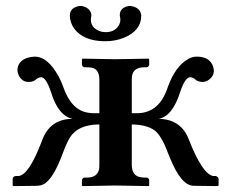

<svg xmlns="http://www.w3.org/2000/svg" viewBox="-20 -630 771 651"><path d="M459 -578.1Q459 -525.4 398.9 -501.5Q370.1 -490.2 336.9 -490.2Q263.7 -490.2 231.4 -533.2Q217.3 -553.2 216.8 -577.1Q216.8 -601.1 242.7 -608.4Q249.5 -609.9 255.9 -609.9Q285.6 -604.5 290 -580.1Q290 -579.1 289.6 -576.7Q289.1 -573.2 289.1 -571.8Q288.1 -567.9 288.1 -564Q288.1 -536.1 316.9 -524.9Q326.7 -521 337.9 -521Q372.1 -521 384.8 -547.9Q388.2 -555.7 388.2 -563Q387.7 -569.3 387.2 -571.8Q386.2 -574.7 386.2 -579.1Q386.2 -600.1 408.7 -607.9Q415 -609.9 420.9 -609.9Q455.6 -606 459 -578.1ZM426.8 -208V-71.8Q426.8 -32.2 459.5 -28.8Q464.8 -28.3 470.2 -27.8H478Q484.9 -25.9 485.8 -20V-1L484.9 1Q483.9 1 370.1 -1L259.8 1L257.8 -1V-20Q259.8 -26.9 266.1 -27.8H273.9Q312 -27.8 316.4 -59.1Q316.9 -65.4 316.9 -71.8V-208Q246.1 -208 217.8 -165Q207 -147.9 193.8 -112.8Q160.2 -20.5 126 -4.4Q116.7 -0.5 107.9 0L25.9 1L22.9 -1V-23.9Q24.4 -32.2 33.2 -33.2H41Q77.1 -33.2 122.1 -152.3Q123 -155.3 124 -157.2Q150.9 -226.6 226.1 -227.1Q177.7 -236.8 152.8 -317.9Q136.7 -366.7 120.1 -368.2Q108.9 -367.2 102.1 -360.8Q93.8 -352.1 76.2 -352.1Q55.2 -352.1 43.5 -374.5Q39.6 -383.3 39.1 -391.1Q39.1 -421.9 71.8 -433.6Q84 -437.5 97.2 -438Q143.1 -438 180.2 -368.2Q188.5 -352.5 193.8 -336.9Q218.8 -265.1 265.1 -251Q281.2 -246.1 299.8 -246.1H316.9V-359.9Q316.9 -394.5 292 -400.4Q283.7 -401.9 273.9 -401.9H266.1Q259.3 -403.8 257.8 -410.2V-429.2L259.8 -431.2Q260.7 -431.2 370.1 -429.2L484.9 -431.2L485.8 -429.2V-410.2Q483.9 -403.3 478 -401.9H470.2Q432.6 -401.9 427.7 -373Q426.8 -366.7 426.8 -359.9V-246.1H443.8Q508.8 -246.1 539.1 -309.6Q544.9 -322.3 549.8 -336.9Q574.7 -405.3 617.7 -429.7Q632.3 -438 647 -438Q689.9 -438 702.1 -405.8Q704.6 -397.9 705.1 -391.1Q705.1 -368.7 682.6 -356Q674.8 -352.1 668 -352.1Q649.9 -352.5 642.1 -360.8Q634.3 -367.7 624 -368.2Q606.9 -366.2 590.8 -317.9Q564.9 -235.8 518.1 -227.1Q594.2 -225.6 620.1 -157.2Q666.5 -39.1 703.1 -33.2H710.9Q719.7 -31.2 721.2 -23.9V-1L717.8 1L636.2 0Q593.8 -1 556.2 -95.2Q554.2 -99.6 548.8 -112.8Q527.3 -170.9 503.4 -188.5Q476.1 -207.5 426.8 -208Z"/></svg>

Font: Linux Libertine O
Style: Bold
Weight: 700
Designer: Philipp H. Poll
Foundry: Philipp H. Poll
Version: Version 5.0.0